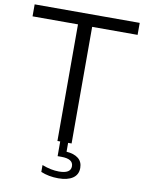

<svg xmlns="http://www.w3.org/2000/svg" viewBox="-101 -810 824 1088"><g transform="rotate(10 311.0 -266.0)"><path d="M270 0V-671H8.5V-740H613V-671H351.5V0ZM311 207.5Q256 207.5 210.5 188.5V149Q238 159.5 261.8 164.2Q285.5 169 308 169Q376 169 376 127Q376 84.5 307.5 84.5H286V-10H331.5V51Q375 54 399.5 73.5Q424 93 424 128.5Q424 167 394.2 187.2Q364.5 207.5 311 207.5Z"/></g></svg>

Font: Encode Sans Semi Expanded
Style: Regular
Weight: 400
Width: 6
Designer: Multiple Designers
Foundry: Impallari Type
Version: Version 3.000; ttfautohint (v1.8.3) -l 8 -r 50 -G 200 -x 14 